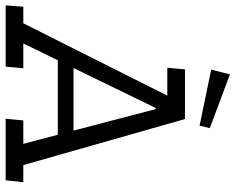

<svg xmlns="http://www.w3.org/2000/svg" viewBox="-122 -754 853 696"><g transform="rotate(90 305.0 -406.5)"><path d="M413 -703 210 -745 227 -813 422 -740ZM-18 -64H42L304 -586H203L209 -650H389L556 -64H618L611 0H388L394 -64H479L446 -189H176L115 -64H205L199 0H-23ZM349 -544 204 -246H431L353 -544Z"/></g></svg>

Font: Zilla Slab Regular
Style: Italic
Weight: 400
Italic angle: -6°
Designer: Typotheque.com
Foundry: Typotheque type foundry
Version: Version 1.1; 2017; ttfautohint (v1.6)